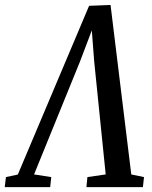

<svg xmlns="http://www.w3.org/2000/svg" viewBox="-64 -772 626 792"><path d="M392 -751.5 477.5 -52.5 530 -41.5 525.5 0H292.5L296.5 -41.5L372 -52.5L324.5 -519L310.5 -702L335 -700L265.5 -517L76.5 -52.5L147.5 -41.5L143 0H-44.5L-39.5 -41.5L9.5 -52L303.5 -748Z"/></svg>

Font: Merriweather 24pt SemiCondensed
Style: Italic
Weight: 400
Width: 4
Italic angle: -7.8°
Designer: Eben Sorkin
Foundry: Eben Sorkin
Version: Version 2.101